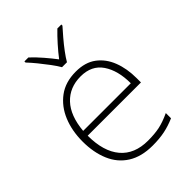

<svg xmlns="http://www.w3.org/2000/svg" viewBox="-222 -872 989 989"><g transform="rotate(-45 272.5 -377.0)"><path d="M288 -540Q356 -540 399.5 -507.5Q443 -475 464.5 -419.5Q486 -364 486 -294V-263H98Q98 -148 150 -86.5Q202 -25 300 -25Q349 -25 384.5 -32.5Q420 -40 465 -61V-23Q426 -6 387.5 2Q349 10 299 10Q218 10 164 -24Q110 -58 84 -119.5Q58 -181 58 -260Q58 -338 84 -401Q110 -464 161 -502Q212 -540 288 -540ZM288 -505Q208 -505 158 -452Q108 -399 99 -297H446Q446 -390 407 -447.5Q368 -505 288 -505ZM254 -606Q242 -627 221.5 -654.5Q201 -682 179 -709Q157 -736 138 -756V-764H167Q195 -738 222.5 -706Q250 -674 272 -645Q294 -674 322.5 -706Q351 -738 378 -764H407V-756Q389 -736 366 -709Q343 -682 322.5 -654.5Q302 -627 290 -606Z"/></g></svg>

Font: Noto Sans Cham ExtraLight
Style: Regular
Weight: 250
Version: Version 2.002